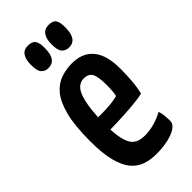

<svg xmlns="http://www.w3.org/2000/svg" viewBox="-225 -744 805 805"><g transform="rotate(-45 177.5 -341.5)"><path d="M185 10Q150 10 121 0Q92 -10 71 -35Q50 -60 38 -106Q26 -152 26 -225Q26 -318 41 -374.5Q56 -431 81 -460Q106 -489 138 -499.5Q170 -510 203 -510Q265 -510 298 -470.5Q331 -431 331 -349Q331 -314 328 -278Q325 -242 318 -215Q286 -208 245 -205Q204 -202 166.5 -200.5Q129 -199 105 -199Q81 -199 81 -199L83 -273Q83 -273 100 -272.5Q117 -272 143 -272Q169 -272 194.5 -274.5Q220 -277 237 -282Q240 -295 241 -310.5Q242 -326 242 -340Q242 -392 231.5 -411Q221 -430 192 -430Q177 -430 163.5 -420.5Q150 -411 140.5 -388Q131 -365 125.5 -326Q120 -287 120 -229Q120 -186 125 -157Q130 -128 139.5 -111Q149 -94 165.5 -86.5Q182 -79 205 -79Q234 -79 262.5 -87Q291 -95 316 -109Q321 -96 322.5 -78.5Q324 -61 324 -47Q324 -30 305 -17Q286 -4 254.5 3Q223 10 185 10ZM119 -565Q100 -565 88 -578.5Q76 -592 77 -630Q77 -658 88.5 -675.5Q100 -693 125 -693Q150 -693 159.5 -679Q169 -665 168 -633Q168 -600 156 -582.5Q144 -565 119 -565ZM242 -565Q222 -565 210 -578.5Q198 -592 199 -630Q199 -658 211 -675.5Q223 -693 248 -693Q273 -693 282 -679Q291 -665 290 -633Q290 -600 278 -582.5Q266 -565 242 -565Z"/></g></svg>

Font: Yanone Kaffeesatz ExtraLight Medium
Style: Regular
Weight: 500
Version: Version 2.003